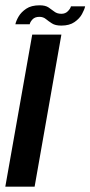

<svg xmlns="http://www.w3.org/2000/svg" viewBox="-33 -704 341 724"><path d="M-13 0 88.5 -573.5H198.5L97.5 0ZM198 -607.5Q175.5 -607.5 162.8 -615.8Q150 -624 140 -632.2Q130 -640.5 115.5 -640.5Q98.5 -640.5 89.5 -630.8Q80.5 -621 79 -612.5H25Q27.5 -625 37.2 -641.8Q47 -658.5 66 -671.2Q85 -684 116.5 -684Q138 -684 150 -676Q162 -668 172.2 -660Q182.5 -652 198.5 -652Q213.5 -652 223 -661.8Q232.5 -671.5 234.5 -680H288Q285.5 -668 276.2 -651Q267 -634 248 -620.8Q229 -607.5 198 -607.5Z"/></svg>

Font: Anybody Medium
Style: Italic
Weight: 500
Italic angle: -10°
Designer: Tyler Finck
Foundry: Etcetera Type Company
Version: Version 1.010; ttfautohint (v1.8.3) -l 8 -r 50 -G 200 -x 14 